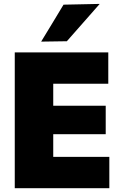

<svg xmlns="http://www.w3.org/2000/svg" viewBox="-20 -988 638 1008"><path d="M57.5 0V-713H548.5V-548.5H259.5V-433H535V-283.5H259.5V-164.5H554V0ZM196 -769.5Q225.5 -818 255 -866.5Q284 -915 313.5 -963.5L503.5 -967.5Q459 -916.5 415.5 -867.5Q372 -818 331 -771.5Z"/></svg>

Font: Heraclito ExtraBold
Style: Regular
Weight: 800
Designer: Kostas Bartsokas (font) & Cristiano Sobral (main changes)
Foundry: Kostas Bartsokas (font) & Cristiano Sobral (main changes)
Version: Version 1.00;July 8, 2020;FontCreator 13.0.0.2655 64-bit